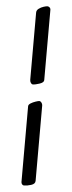

<svg xmlns="http://www.w3.org/2000/svg" viewBox="-65 -736 395 1058"><g transform="rotate(5 133.0 -207.5)"><path d="M94 -293V-665Q94 -678 106 -687Q118 -696 132.5 -700.5Q147 -705 153 -705Q160 -705 165.5 -700Q171 -695 171 -688V-298Q171 -285 147.5 -277Q124 -269 110 -269Q104 -269 99 -276.5Q94 -284 94 -293ZM95 272V-147Q95 -156 107 -163.5Q119 -171 134 -176Q149 -181 154 -181Q161 -181 166.5 -173.5Q172 -166 172 -158V259Q172 276 150 283Q128 290 110 290Q104 290 99.5 284.5Q95 279 95 272Z"/></g></svg>

Font: EB Garamond Medium
Style: Italic
Weight: 500
Italic angle: -17.2°
Designer: Georg Duffner and Octavio Pardo
Foundry: Georg Duffner
Version: Version 1.000